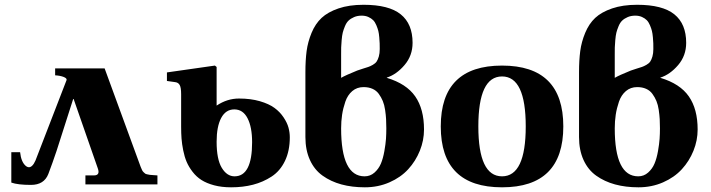

<svg xmlns="http://www.w3.org/2000/svg" viewBox="-20 -779 3003 811"><path d="M129.9 -101.1 261.2 -440.9Q263.2 -448.2 249 -453.9Q234.9 -459.5 212.9 -460.9V-490.2H316.9H421.9L574.2 -74.2Q577.6 -65.9 580.1 -60.5Q582.5 -55.2 586.9 -51.3Q591.3 -47.4 593.3 -45.7Q595.2 -43.9 602.5 -42.5Q609.9 -41 612.8 -40.5Q615.7 -40 627.4 -39.3Q639.2 -38.6 645 -38.1V0H340.8V-38.1H377Q403.8 -38.1 393.1 -67.9L291 -360.8H289.1Q276.9 -324.2 256.3 -258.3Q235.8 -192.4 219 -141.8Q202.1 -91.3 184.1 -43.9Q166 2 110.8 2Q55.2 2 27.8 -7.8V-136.2H64.9Q69.3 -95.2 88.4 -78.6Q106.9 -63 123 -87.9Q126.5 -93.3 129.9 -101.1Z M745.1 -243.2V-380.9Q745.1 -409.2 739 -419.9Q732.9 -430.7 719.7 -432.1L685.1 -437V-473.1L887.7 -502L895 -496.1V-402.8V-333Q939.5 -362.8 989.7 -362.8Q1038.6 -362.8 1077.4 -351.6Q1116.2 -340.3 1139.4 -323.2Q1162.6 -306.2 1177.7 -283.4Q1192.9 -260.7 1198.5 -240.2Q1204.1 -219.7 1204.1 -199.2Q1204.1 -141.6 1183.6 -99.1Q1163.1 -56.6 1127.2 -33.2Q1091.3 -9.8 1048.8 1.2Q1006.3 12.2 956.1 12.2Q916.5 12.2 884.5 3.7Q852.5 -4.9 831.1 -18.6Q809.6 -32.2 793.5 -53.2Q777.3 -74.2 768.3 -95.5Q759.3 -116.7 753.9 -143.8Q748.5 -170.9 746.8 -193.6Q745.1 -216.3 745.1 -243.2ZM969.7 -316.9Q933.6 -316.9 914.3 -280.8Q895 -244.6 895 -180.2Q895 -106.4 916.7 -70.3Q938.5 -34.2 970.7 -34.2Q1044.9 -34.2 1044.9 -178.2Q1044.9 -242.2 1025.6 -279.5Q1006.3 -316.9 969.7 -316.9Z M1722.7 -598.1Q1722.7 -543.9 1688.7 -504.2Q1654.8 -464.4 1613.8 -451.2V-450.2Q1696.8 -425.3 1733.9 -371.8Q1771 -318.4 1771 -231.9Q1771 -186 1753.4 -142.3Q1735.8 -98.6 1704.3 -64.2Q1672.9 -29.8 1625 -8.8Q1577.1 12.2 1521 12.2Q1466.8 12.2 1422.1 0Q1377.4 -12.2 1342.8 -36.9Q1308.1 -61.5 1289.1 -103.3Q1270 -145 1270 -200.2V-474.1Q1270 -524.4 1275.1 -563.2Q1280.3 -602.1 1296.1 -640.4Q1312 -678.7 1338.4 -703.4Q1364.7 -728 1409.7 -743.4Q1454.6 -758.8 1515.6 -758.8Q1622.6 -758.8 1672.6 -718.5Q1722.7 -678.2 1722.7 -598.1ZM1420.9 -548.8V-450.2Q1439 -460.9 1488.8 -481Q1498 -484.4 1512.9 -489Q1527.8 -493.7 1535.9 -496.3Q1543.9 -499 1554.7 -505.1Q1565.4 -511.2 1570.8 -519Q1576.2 -526.9 1580.1 -540.3Q1584 -553.7 1584 -571.8Q1584 -586.9 1583.7 -595.7Q1583.5 -604.5 1582 -621.3Q1580.6 -638.2 1577.9 -648.7Q1575.2 -659.2 1569.6 -672.6Q1564 -686 1556.2 -693.8Q1548.3 -701.7 1535.9 -707.3Q1523.4 -712.9 1507.8 -712.9Q1489.7 -712.9 1475.6 -706.8Q1461.4 -700.7 1452.4 -692.1Q1443.4 -683.6 1437 -668.2Q1430.7 -652.8 1427.7 -640.9Q1424.8 -628.9 1423.1 -609.1Q1421.4 -589.4 1421.1 -578.6Q1420.9 -567.9 1420.9 -548.8ZM1520 -34.2Q1543.9 -34.2 1561.8 -50Q1579.6 -65.9 1588.9 -87.9Q1598.1 -109.9 1603.5 -140.4Q1608.9 -170.9 1610.4 -192.6Q1611.8 -214.4 1611.8 -236.8Q1611.8 -258.8 1610.8 -275.9Q1609.9 -293 1606.7 -314.7Q1603.5 -336.4 1596.9 -352.3Q1590.3 -368.2 1580.1 -382.3Q1569.8 -396.5 1553.5 -403.8Q1537.1 -411.1 1515.6 -411.1Q1487.8 -411.1 1468 -394.3Q1448.2 -377.4 1438.7 -349.6Q1429.2 -321.8 1425 -294.2Q1420.9 -266.6 1420.9 -236.8Q1420.9 -34.2 1520 -34.2Z M2100.6 -456.1Q2000.5 -456.1 2000.5 -245.1Q2000.5 -34.2 2100.6 -34.2Q2200.7 -34.2 2200.7 -245.1Q2200.7 -456.1 2100.6 -456.1ZM1841.8 -245.1Q1841.8 -502 2100.6 -502Q2359.4 -502 2359.4 -245.1Q2359.4 12.2 2100.6 12.2Q1841.8 12.2 1841.8 -245.1Z M2878.4 -598.1Q2878.4 -543.9 2844.5 -504.2Q2810.5 -464.4 2769.5 -451.2V-450.2Q2852.5 -425.3 2889.6 -371.8Q2926.8 -318.4 2926.8 -231.9Q2926.8 -186 2909.2 -142.3Q2891.6 -98.6 2860.1 -64.2Q2828.6 -29.8 2780.8 -8.8Q2732.9 12.2 2676.8 12.2Q2622.6 12.2 2577.9 0Q2533.2 -12.2 2498.5 -36.9Q2463.9 -61.5 2444.8 -103.3Q2425.8 -145 2425.8 -200.2V-474.1Q2425.8 -524.4 2430.9 -563.2Q2436 -602.1 2451.9 -640.4Q2467.8 -678.7 2494.1 -703.4Q2520.5 -728 2565.4 -743.4Q2610.4 -758.8 2671.4 -758.8Q2778.3 -758.8 2828.4 -718.5Q2878.4 -678.2 2878.4 -598.1ZM2576.7 -548.8V-450.2Q2594.7 -460.9 2644.5 -481Q2653.8 -484.4 2668.7 -489Q2683.6 -493.7 2691.7 -496.3Q2699.7 -499 2710.4 -505.1Q2721.2 -511.2 2726.6 -519Q2731.9 -526.9 2735.8 -540.3Q2739.7 -553.7 2739.7 -571.8Q2739.7 -586.9 2739.5 -595.7Q2739.3 -604.5 2737.8 -621.3Q2736.3 -638.2 2733.6 -648.7Q2731 -659.2 2725.3 -672.6Q2719.7 -686 2711.9 -693.8Q2704.1 -701.7 2691.7 -707.3Q2679.2 -712.9 2663.6 -712.9Q2645.5 -712.9 2631.3 -706.8Q2617.2 -700.7 2608.2 -692.1Q2599.1 -683.6 2592.8 -668.2Q2586.4 -652.8 2583.5 -640.9Q2580.6 -628.9 2578.9 -609.1Q2577.1 -589.4 2576.9 -578.6Q2576.7 -567.9 2576.7 -548.8ZM2675.8 -34.2Q2699.7 -34.2 2717.5 -50Q2735.4 -65.9 2744.6 -87.9Q2753.9 -109.9 2759.3 -140.4Q2764.6 -170.9 2766.1 -192.6Q2767.6 -214.4 2767.6 -236.8Q2767.6 -258.8 2766.6 -275.9Q2765.6 -293 2762.5 -314.7Q2759.3 -336.4 2752.7 -352.3Q2746.1 -368.2 2735.8 -382.3Q2725.6 -396.5 2709.2 -403.8Q2692.9 -411.1 2671.4 -411.1Q2643.6 -411.1 2623.8 -394.3Q2604 -377.4 2594.5 -349.6Q2585 -321.8 2580.8 -294.2Q2576.7 -266.6 2576.7 -236.8Q2576.7 -34.2 2675.8 -34.2Z"/></svg>

Font: Linguistics Pro
Style: Bold
Weight: 700
Designer: Stefan Peev, Context Ltd
Foundry: Stefan Peev, Context Ltd
Version: Version 001.000